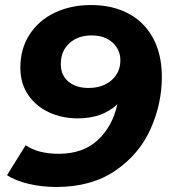

<svg xmlns="http://www.w3.org/2000/svg" viewBox="-20 -732 677 764"><path d="M624 -425Q624 -319 579 -218.5Q534 -118 439 -53Q344 12 204 12Q146 12 93.5 -0.5Q41 -13 8 -35L82 -154Q132 -120 213 -120Q311 -120 369.5 -175Q428 -230 447 -317Q387 -261 290 -261Q227 -261 175 -285Q123 -309 92 -354.5Q61 -400 61 -463Q61 -538 97.5 -594.5Q134 -651 198 -681.5Q262 -712 342 -712Q426 -712 489.5 -679Q553 -646 588.5 -581.5Q624 -517 624 -425ZM459 -492Q459 -534 428 -562.5Q397 -591 344 -591Q290 -591 256 -560Q222 -529 222 -477Q222 -433 252 -407.5Q282 -382 332 -382Q389 -382 424 -413Q459 -444 459 -492Z"/></svg>

Font: Montserrat Alternates
Style: Bold Italic
Weight: 700
Italic angle: -11.3°
Designer: Julieta Ulanovsky
Foundry: Julieta Ulanovsky
Version: Version 7.200